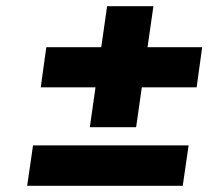

<svg xmlns="http://www.w3.org/2000/svg" viewBox="-20 -596 681 622"><path d="M112 -313 130 -443H635L617 -313ZM68 6 87 -125H591L572 6ZM271 -184 327 -576H477L421 -184Z"/></svg>

Font: Lexend
Style: Bold Italic
Weight: 700
Italic angle: -8.13011°
Designer: Bonnie Shaver-Troup, Thomas Jockin
Foundry: Lexend
Version: Version 1.007